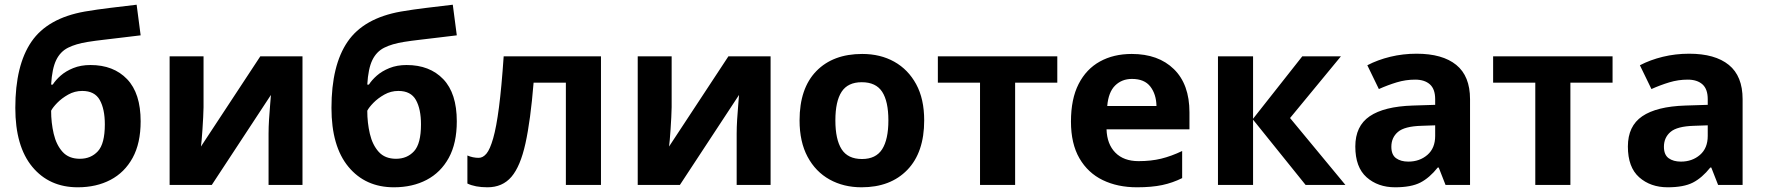

<svg xmlns="http://www.w3.org/2000/svg" viewBox="-20 -785 7492 815"><path d="M45 -327Q45 -508 113.5 -608Q182 -708 340 -736Q393 -745 447.5 -751.5Q502 -758 560 -765L577 -635Q543 -631 502.5 -626Q462 -621 422.5 -616.5Q383 -612 352 -607Q302 -599 269 -582.5Q236 -566 218.5 -530Q201 -494 197 -426H204Q216 -445 237.5 -464Q259 -483 291 -496Q323 -509 364 -509Q462 -509 519.5 -449Q577 -389 577 -270Q577 -177 543 -115Q509 -53 449 -21.5Q389 10 310 10Q189 10 117 -77Q45 -164 45 -327ZM319 -111Q366 -111 395.5 -143Q425 -175 425 -257Q425 -322 403.5 -360.5Q382 -399 329 -399Q297 -399 269.5 -383.5Q242 -368 223 -348.5Q204 -329 197 -315Q197 -264 208 -217Q219 -170 245.5 -140.5Q272 -111 319 -111Z M844 -546V-330Q844 -313 842.5 -288Q841 -263 839.5 -237Q838 -211 836 -191Q834 -171 833 -163L1085 -546H1264V0H1120V-218Q1120 -245 1122 -277.5Q1124 -310 1126.5 -338.5Q1129 -367 1130 -382L879 0H700V-546Z M1387 -327Q1387 -508 1455.5 -608Q1524 -708 1682 -736Q1735 -745 1789.5 -751.5Q1844 -758 1902 -765L1919 -635Q1885 -631 1844.5 -626Q1804 -621 1764.5 -616.5Q1725 -612 1694 -607Q1644 -599 1611 -582.5Q1578 -566 1560.5 -530Q1543 -494 1539 -426H1546Q1558 -445 1579.5 -464Q1601 -483 1633 -496Q1665 -509 1706 -509Q1804 -509 1861.5 -449Q1919 -389 1919 -270Q1919 -177 1885 -115Q1851 -53 1791 -21.5Q1731 10 1652 10Q1531 10 1459 -77Q1387 -164 1387 -327ZM1661 -111Q1708 -111 1737.5 -143Q1767 -175 1767 -257Q1767 -322 1745.5 -360.5Q1724 -399 1671 -399Q1639 -399 1611.5 -383.5Q1584 -368 1565 -348.5Q1546 -329 1539 -315Q1539 -264 1550 -217Q1561 -170 1587.5 -140.5Q1614 -111 1661 -111Z M2531 0H2382V-434H2245Q2232 -274 2210.5 -176.5Q2189 -79 2151 -34.5Q2113 10 2049 10Q1997 10 1964 -6V-125Q1987 -115 2012 -115Q2030 -115 2045 -133Q2060 -151 2073.5 -198Q2087 -245 2098 -329.5Q2109 -414 2118 -546H2531Z M2831 -546V-330Q2831 -313 2829.5 -288Q2828 -263 2826.5 -237Q2825 -211 2823 -191Q2821 -171 2820 -163L3072 -546H3251V0H3107V-218Q3107 -245 3109 -277.5Q3111 -310 3113.5 -338.5Q3116 -367 3117 -382L2866 0H2687V-546Z M3903 -274Q3903 -138 3831.5 -64Q3760 10 3637 10Q3561 10 3501.5 -23Q3442 -56 3408 -119.5Q3374 -183 3374 -274Q3374 -410 3445 -483Q3516 -556 3640 -556Q3717 -556 3776 -523Q3835 -490 3869 -427.5Q3903 -365 3903 -274ZM3526 -274Q3526 -193 3552.5 -151.5Q3579 -110 3639 -110Q3698 -110 3724.5 -151.5Q3751 -193 3751 -274Q3751 -355 3724.5 -395.5Q3698 -436 3638 -436Q3579 -436 3552.5 -395.5Q3526 -355 3526 -274Z M4468 -434H4289V0H4140V-434H3961V-546H4468Z M4784 -556Q4897 -556 4963 -491.5Q5029 -427 5029 -308V-236H4677Q4679 -173 4714.5 -137Q4750 -101 4813 -101Q4866 -101 4909 -111.5Q4952 -122 4998 -144V-29Q4958 -9 4913.5 0.5Q4869 10 4806 10Q4724 10 4661 -20.5Q4598 -51 4562 -113Q4526 -175 4526 -269Q4526 -365 4558.5 -428.5Q4591 -492 4649 -524Q4707 -556 4784 -556ZM4785 -450Q4742 -450 4713.5 -422Q4685 -394 4680 -335H4889Q4888 -385 4863 -417.5Q4838 -450 4785 -450Z M5508 -546H5672L5456 -284L5691 0H5522L5299 -277V0H5150V-546H5299V-281Z M5993 -557Q6103 -557 6161.5 -509.5Q6220 -462 6220 -364V0H6116L6087 -74H6083Q6048 -30 6009 -10Q5970 10 5902 10Q5829 10 5781 -32.5Q5733 -75 5733 -163Q5733 -250 5794 -291.5Q5855 -333 5977 -337L6072 -340V-364Q6072 -407 6049.5 -427Q6027 -447 5987 -447Q5947 -447 5909 -435.5Q5871 -424 5833 -407L5784 -508Q5828 -531 5881.5 -544Q5935 -557 5993 -557ZM6072 -253 6014 -251Q5942 -249 5914 -225Q5886 -201 5886 -162Q5886 -128 5906 -113.5Q5926 -99 5958 -99Q6006 -99 6039 -127.5Q6072 -156 6072 -208Z M6825 -434H6646V0H6497V-434H6318V-546H6825Z M7150 -557Q7260 -557 7318.5 -509.5Q7377 -462 7377 -364V0H7273L7244 -74H7240Q7205 -30 7166 -10Q7127 10 7059 10Q6986 10 6938 -32.5Q6890 -75 6890 -163Q6890 -250 6951 -291.5Q7012 -333 7134 -337L7229 -340V-364Q7229 -407 7206.5 -427Q7184 -447 7144 -447Q7104 -447 7066 -435.5Q7028 -424 6990 -407L6941 -508Q6985 -531 7038.5 -544Q7092 -557 7150 -557ZM7229 -253 7171 -251Q7099 -249 7071 -225Q7043 -201 7043 -162Q7043 -128 7063 -113.5Q7083 -99 7115 -99Q7163 -99 7196 -127.5Q7229 -156 7229 -208Z"/></svg>

Font: Noto IKEA Simplified Chinese
Style: Bold
Weight: 700
Designer: Monotype Design Team
Foundry: Monotype Imaging Inc.
Version: Version 1.100